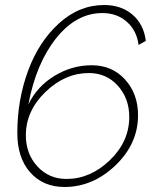

<svg xmlns="http://www.w3.org/2000/svg" viewBox="-20 -735 623 765"><path d="M530 -276Q530 -361 478.5 -418Q427 -475 345 -475Q267 -475 197.5 -433Q128 -391 93 -319Q124 -483 204 -583Q284 -683 388 -683Q446 -683 485.5 -648Q525 -613 532 -556L561 -572Q553 -638 508 -676.5Q463 -715 395 -715Q295 -715 214.5 -641.5Q134 -568 91.5 -452Q49 -336 49 -205Q49 -106 100.5 -48Q152 10 237 10Q350 10 440 -76Q530 -162 530 -276ZM83 -196Q83 -293 161 -368.5Q239 -444 334 -444Q404 -444 449.5 -393.5Q495 -343 495 -269Q495 -171 417.5 -96.5Q340 -22 245 -22Q175 -22 129 -72Q83 -122 83 -196Z"/></svg>

Font: Raleway-v4020 ExtraLight
Style: Italic
Weight: 275
Italic angle: -12°
Designer: Matt McInerney, Pablo Impallari, Rodrigo Fuenzalida
Foundry: Matt McInerney, Pablo Impallari, Rodrigo Fuenzalida
Version: Version 4.020;PS 004.020;hotconv 1.0.88;makeotf.lib2.5.64775